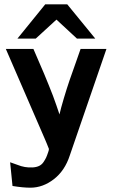

<svg xmlns="http://www.w3.org/2000/svg" viewBox="-20 -699 532 891"><path d="M61 -520 190 -679H292L422 -520H337L242 -608L146 -520ZM7 -472H135Q189 -350 226 -254Q243 -208 256 -168Q262 -195 276 -242Q290 -289 303 -327Q316 -365 333.5 -413.5Q351 -462 354 -472H474L304 22Q281 93 230 132.5Q179 172 121 172Q86 172 38 164L27 54Q31 56 61 66Q95 80 131 78Q149 77 161.5 71Q174 65 182 53Q190 41 194 32.5Q198 24 204 6Q207 -2 207 -8Q204 -17 197 -33Q190 -49 189 -52Z"/></svg>

Font: Coval
Style: ExtraBold
Weight: 800
Foundry: Context Ltd
Version: Version 001.000